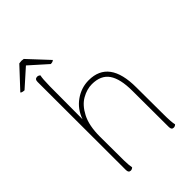

<svg xmlns="http://www.w3.org/2000/svg" viewBox="-261 -954 1065 1065"><g transform="rotate(-45 271.0 -422.0)"><path d="M470 0Q462 8 452 8Q435 8 435 -14L434 -298Q434 -393 402.5 -438.5Q371 -484 301 -484Q262 -484 222 -461.5Q182 -439 154.5 -386Q127 -333 127 -247Q127 -97 128 -57Q129 -17 133 0Q125 8 115 8Q98 8 98 -14L97 -706Q97 -728 116 -728Q126 -728 134 -720Q129 -702 128 -640L127 -383Q148 -443 197 -477.5Q246 -512 304 -512Q463 -512 463 -297L464 -87Q464 -24 470 0ZM-12 -732 98 -850Q110 -852 116 -852Q121 -852 133 -850L243 -732Q235 -724 219 -724L116 -816L13 -724Q7 -724 -1.5 -726Q-10 -728 -12 -732Z"/></g></svg>

Font: Arima Madurai Thin
Style: Regular
Weight: 250
Designer: Joana Correia and Natanael Gama
Foundry: NDISCOVER
Version: Version 1.020; ttfautohint (v1.5) -l 7 -r 28 -G 50 -x 13 -D 